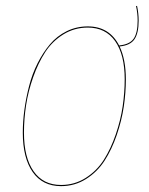

<svg xmlns="http://www.w3.org/2000/svg" viewBox="-20 -616 499 645"><path d="M445.8 -546.9Q445.8 -504.4 431.6 -483.9Q417.5 -463.4 381.8 -460Q402.8 -415.5 402.8 -349.6Q402.8 -304.7 395.8 -257.6Q388.7 -210.4 372.1 -162.1Q355.5 -113.8 331.3 -76.2Q307.1 -38.6 269 -14.6Q231 9.3 185.1 9.3Q123 9.3 89.8 -38.1Q56.6 -85.4 56.6 -170.4Q56.6 -208 62 -247.6Q67.4 -287.1 77.9 -327.6Q88.4 -368.2 106.4 -403.8Q124.5 -439.5 147.9 -467.3Q171.4 -495.1 204.1 -511.2Q236.8 -527.3 274.9 -527.3Q348.1 -527.3 380.9 -461.9V-463.4Q415.5 -466.8 429 -486.1Q442.4 -505.4 442.4 -546.9Q442.4 -570.8 437 -595.7L440.4 -596.2Q445.8 -571.3 445.8 -546.9ZM185.1 5.4Q230.5 5.4 267.8 -18.3Q305.2 -42 328.9 -79.3Q352.5 -116.7 368.9 -164.6Q385.3 -212.4 392.1 -258.8Q398.9 -305.2 398.9 -349.6Q398.9 -432.6 366.7 -478Q334.5 -523.4 274.9 -523.4Q230 -523.4 192.9 -500.5Q155.8 -477.5 131.8 -440.7Q107.9 -403.8 91.3 -356.4Q74.7 -309.1 67.6 -262.5Q60.5 -215.8 60.5 -170.4Q60.5 -86.9 92.8 -40.8Q125 5.4 185.1 5.4Z"/></svg>

Font: Fira Sans Compressed Four
Style: Italic
Weight: 100
Width: 3
Italic angle: -8°
Designer: Carrois Corporate & Edenspiekermann AG
Foundry: Carrois Corporate GbR & Edenspiekermann AG
Version: Version 4.203;PS 004.203;hotconv 1.0.88;makeotf.lib2.5.64775